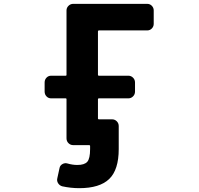

<svg xmlns="http://www.w3.org/2000/svg" viewBox="-20 -775 1040 1002"><path d="M393.6 207Q349.6 207 304.7 197.3Q291 193.4 283.2 181.2Q275.4 168.9 279.3 154.3L291 100.6Q293.9 87.9 306.2 81.1Q318.4 74.2 332 78.1Q358.4 85.9 383.8 85.9Q420.9 85.9 435.5 69.3Q450.2 52.7 450.2 2.9V-13.7Q450.2 -17.6 445.3 -17.6H362.3Q347.7 -17.6 337.4 -27.8Q327.1 -38.1 327.1 -52.7V-257.8Q327.1 -261.7 323.2 -261.7H247.1Q232.4 -261.7 222.7 -272Q212.9 -282.2 212.9 -296.9V-344.7Q212.9 -359.4 222.7 -369.6Q232.4 -379.9 247.1 -379.9H323.2Q327.1 -379.9 327.1 -383.8V-720.7Q327.1 -734.4 337.4 -744.6Q347.7 -754.9 362.3 -754.9H748Q762.7 -754.9 772.5 -744.6Q782.2 -734.4 782.2 -720.7V-650.4Q782.2 -636.7 772.5 -626.5Q762.7 -616.2 748 -616.2H496.1Q491.2 -616.2 491.2 -611.3V-383.8Q491.2 -379.9 496.1 -379.9H649.4Q664.1 -379.9 674.3 -369.6Q684.6 -359.4 684.6 -344.7V-296.9Q684.6 -282.2 674.3 -272Q664.1 -261.7 649.4 -261.7H496.1Q491.2 -261.7 491.2 -257.8V-156.2Q491.2 -152.3 496.1 -152.3H564.5Q579.1 -152.3 589.4 -142.1Q599.6 -131.8 599.6 -117.2V2.9Q599.6 111.3 549.8 159.2Q500 207 393.6 207Z"/></svg>

Font: Rounded-L Mgen+ 1mn bold
Style: Bold
Weight: 700
Designer: [Source Han Sans]
Ryoko NISHIZUKA  (kana & ideographs); Paul D. Hunt (Latin, Greek & Cyrillic); Wenlong ZHANG  (bopomofo
Version: Version 1.059.20150602